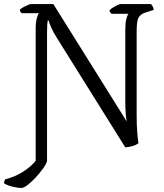

<svg xmlns="http://www.w3.org/2000/svg" viewBox="-50 -727 809 947"><path d="M56 200Q37 200 11 193.5Q-15 187 -30 177Q-30 170 -28 164.5Q-26 159 -23 157Q25 145 64.5 119.5Q104 94 126 66V-585Q126 -617 131.5 -636.5Q137 -656 142 -662H57Q54 -664 51 -668Q48 -672 48 -679Q52 -684 63.5 -690.5Q75 -697 86.5 -702Q98 -707 103 -707H213L575 -128Q572 -142 570 -167Q568 -192 568 -240V-582Q568 -614 573 -633.5Q578 -653 584 -659H500Q497 -661 494 -665Q491 -669 490 -676Q495 -682 506 -689Q517 -696 528.5 -701.5Q540 -707 545 -707H695Q699 -702 703 -695.5Q707 -689 708 -678L667 -665Q640 -656 632 -637.5Q624 -619 624 -573V-158Q624 -110 627 -73Q630 -36 633 -21Q621 -11 601.5 -6Q582 -1 568 0L233 -536Q211 -571 201.5 -593.5Q192 -616 190 -626H186Q182 -613 182 -566V68Q177 84 161 106Q145 128 124.5 150Q104 172 85.5 186Q67 200 56 200Z"/></svg>

Font: Texturina 72pt Light
Style: Regular
Weight: 300
Designer: Guillermo Torres Carreño
Foundry: Omnibus-Type
Version: Version 1.002; ttfautohint (v1.8.3)